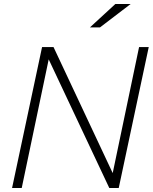

<svg xmlns="http://www.w3.org/2000/svg" viewBox="-20 -934 759 954"><path d="M40 0 189 -700H246L540 -74L671 -700H719L570 0H523L222 -639L88 0ZM427 -798 553 -914H629L477 -798Z"/></svg>

Font: Red Hat Text VF
Style: Italic
Weight: 300
Italic angle: -12°
Designer: Pentagram, MCKL
Foundry: Pentagram, MCKL
Version: Version 1.023